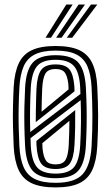

<svg xmlns="http://www.w3.org/2000/svg" viewBox="-20 -810 485 839"><path d="M222.9 9Q157.7 9 118.7 -9.3Q79.8 -27.6 61.5 -67Q43.2 -106.5 39.8 -170Q37.6 -217.1 36.7 -258.7Q35.8 -300.3 36.7 -341.9Q37.5 -383.5 39.8 -430.3Q43.5 -494.2 62.1 -533.5Q80.6 -572.9 119.5 -590.9Q158.4 -609 222.9 -609Q287.5 -609 326.2 -591Q364.8 -573.1 383.3 -533.7Q401.8 -494.4 405.1 -430.5Q408.5 -362.6 408.8 -302.2Q409 -241.8 405.1 -170.4Q401.4 -106.6 383.1 -67Q364.7 -27.5 326.1 -9.2Q287.5 9 222.9 9ZM222.9 -11.1Q306.9 -11.1 341.1 -48.7Q375.3 -86.2 380.2 -171.6Q384.1 -245.8 383.8 -304.6Q383.5 -363.4 380.2 -428.5Q377.3 -485 361.9 -520.4Q346.4 -555.8 313.1 -572.4Q279.8 -588.9 222.9 -588.9Q166 -588.9 132.6 -572.3Q99.2 -555.7 83.6 -520.5Q68.1 -485.2 64.8 -429.1Q62.2 -380.2 61.5 -339Q60.8 -297.8 61.6 -257.7Q62.5 -217.7 64.7 -171.9Q67.7 -115.1 83.2 -79.7Q98.8 -44.3 132.4 -27.7Q166 -11.1 222.9 -11.1ZM222.9 -31.2Q150.9 -31.2 122.2 -64.6Q93.5 -98 89.5 -174.1Q87.2 -219.6 86.5 -261.2Q85.7 -302.7 86.6 -343.5Q87.5 -384.2 89.7 -427.1Q93.9 -503.3 122.8 -536Q151.6 -568.8 222.9 -568.8Q295.3 -568.8 323.3 -535.4Q351.2 -502.1 355.3 -427.7Q357.7 -379.8 358.5 -339.4Q359.2 -298.9 358.5 -259.1Q357.7 -219.3 355.2 -172.8Q351 -97.6 322.4 -64.4Q293.9 -31.2 222.9 -31.2ZM222.9 -51.3Q280.4 -51.3 303.6 -79.8Q326.7 -108.3 330.5 -175.9Q333.3 -225.8 333.8 -273.8Q334.3 -321.8 332.5 -372.3L113.3 -206.3Q113.5 -201.8 113.7 -196.3Q113.8 -190.7 114.1 -185.2Q114.4 -179.6 114.4 -174.6Q118.1 -106.6 141.9 -79Q165.8 -51.3 222.9 -51.3ZM222.9 -71.5Q176.8 -71.5 159.6 -95.8Q142.5 -120.1 139.4 -176.2Q139.3 -178.6 139.2 -182.6Q139.1 -186.7 139.1 -190.2Q139 -193.7 139 -194.2L308.6 -329Q309 -294.2 308.4 -256Q307.7 -217.8 305.5 -176.6Q302.3 -119.3 285.2 -95.4Q268.1 -71.5 222.9 -71.5ZM222.9 -91.6Q254.2 -91.6 266 -110.7Q277.8 -129.8 280.3 -174.9Q281.4 -199 282.4 -229.7Q283.3 -260.5 283.3 -282L164.8 -184.1Q165 -181.4 165.2 -177.7Q165.3 -173.9 165.5 -169.7Q165.7 -165.6 165.8 -161.5Q169.6 -124.5 181.1 -108.1Q192.6 -91.6 222.9 -91.6ZM112.2 -233.2 331.5 -399.3Q331.2 -405.5 331 -412.2Q330.8 -418.9 330.5 -426.1Q327.1 -494.2 303.1 -521.4Q279.1 -548.7 222.9 -548.7Q163.9 -548.7 141 -519.7Q118.1 -490.8 114.4 -424.9Q111.9 -376.5 111.3 -328.6Q110.7 -280.7 112.2 -233.2ZM136.3 -276.2Q136.2 -291.9 136.6 -320.1Q137 -348.4 137.8 -377.4Q138.7 -406.5 139.4 -424Q142.6 -480.4 160 -504.5Q177.3 -528.5 222.9 -528.5Q266.3 -528.5 283.6 -506.5Q300.9 -484.6 304.9 -432.6Q305.2 -429.8 305.3 -425Q305.4 -420.2 305.5 -416.2Q305.7 -412.1 305.7 -411.2ZM161.6 -321.6 279.7 -419.5Q279.5 -424.4 279.2 -432Q278.9 -439.6 278.5 -444.1Q274 -479.2 262.5 -493.8Q251.1 -508.4 222.9 -508.4Q190.1 -508.4 178.4 -488.5Q166.7 -468.5 164.4 -422.6Q163.5 -402.6 162.6 -372.6Q161.6 -342.6 161.6 -321.6ZM178.8 -645 269.7 -790.3H297.5L202.7 -645ZM271.6 -645 377.6 -790.3H405.3L295.5 -645ZM225.2 -645 323.6 -790.3H351.4L249 -645Z"/></svg>

Font: Big Shoulders Inline Thin
Style: Regular
Weight: 100
Designer: Patric King
Foundry: XO Type Co
Version: Version 2.002